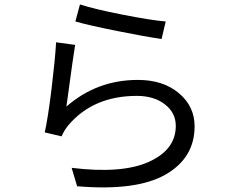

<svg xmlns="http://www.w3.org/2000/svg" viewBox="-20 -801 1040 857"><path d="M316.4 -705.1 336.9 -781.2Q399.4 -760.7 525.9 -735.8Q652.3 -710.9 719.7 -705.1L701.2 -627Q631.8 -636.7 502.9 -662.6Q374 -688.5 316.4 -705.1ZM230.5 -612.3 315.4 -600.6Q309.6 -570.3 276.4 -325.2Q412.1 -444.3 595.7 -444.3Q708 -444.3 778.3 -385.3Q848.6 -326.2 848.6 -237.3Q848.6 -95.7 718.3 -21.5Q587.9 52.7 324.2 30.3L299.8 -51.8Q524.4 -24.4 644.5 -78.6Q764.6 -132.8 764.6 -239.3Q764.6 -297.9 715.8 -335.4Q667 -373 590.8 -373Q396.5 -373 285.2 -242.2Q266.6 -219.7 254.9 -192.4L179.7 -210Q194.3 -275.4 210 -403.8Q225.6 -532.2 230.5 -612.3Z"/></svg>

Font: Gen Shin Gothic Monospace Regular
Style: Regular
Weight: 400
Designer: [Source Han Sans]
Ryoko NISHIZUKA  (kana & ideographs); Paul D. Hunt (Latin, Greek & Cyrillic); Wenlong ZHANG  (bopomofo
Version: Version 1.002.20150607